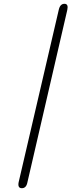

<svg xmlns="http://www.w3.org/2000/svg" viewBox="-20 -769 376 1010"><path d="M78 190 289 -717Q296 -749 319 -749Q341 -749 334 -717L124 191Q118 221 95 221Q72 221 78 190Z"/></svg>

Font: Coval
Style: ExtraLight Italic
Weight: 200
Foundry: Context Ltd
Version: Version 001.000